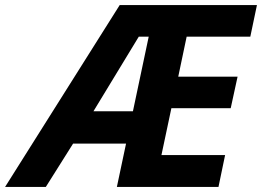

<svg xmlns="http://www.w3.org/2000/svg" viewBox="-80 -734 1029 754"><path d="M390 -714H929L903 -590H653L620 -433H853L826 -309H593L554 -125H804L778 0H379L415 -170H207L100 0H-60ZM442 -297 504 -590H465L287 -297Z"/></svg>

Font: BC Sans
Style: Bold Italic
Weight: 700
Italic angle: -12°
Designer: Monotype Design Team
Province of B.C.
Foundry: Monotype Imaging Inc.
Version: Version 2.000;GOOG;noto-source:20170915:90ef993387c0